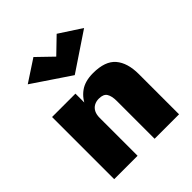

<svg xmlns="http://www.w3.org/2000/svg" viewBox="-207 -878 1005 1005"><g transform="rotate(-45 295.0 -375.5)"><path d="M228 -460H55V0H228ZM354 -280V0H535V-298Q535 -381 496.5 -426Q458 -471 369 -471Q309 -471 272 -444Q235 -417 217.5 -372Q200 -327 200 -272L228 -280Q228 -305 236.5 -321.5Q245 -338 260.5 -346.5Q276 -355 296 -355Q330 -355 342 -335.5Q354 -316 354 -280ZM294 -668 208 -751 86 -671 294 -531 503 -671 380 -751Z"/></g></svg>

Font: Jost ExtraBold
Style: Regular
Weight: 800
Version: Version 3.710